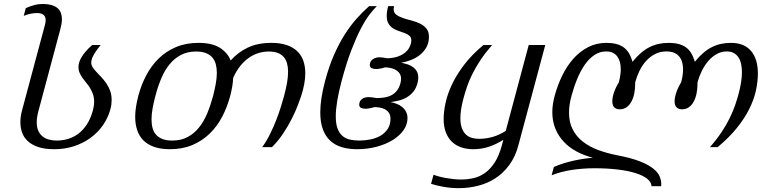

<svg xmlns="http://www.w3.org/2000/svg" viewBox="-20 -747 3901 975"><path d="M208.5 -621.6Q210 -627 210.9 -632.8Q211.9 -638.7 211.9 -644.5Q211.9 -651.4 210 -658Q208 -664.6 203.1 -669.7Q198.2 -674.8 189.9 -677.7Q181.6 -680.7 168.9 -680.7Q151.9 -680.7 134.8 -677.2Q117.7 -673.8 100.6 -666.5L110.8 -705.6Q129.9 -714.4 151.6 -720.5Q173.3 -726.6 196.8 -726.6Q225.1 -726.6 244.1 -720.5Q263.2 -714.4 274.2 -703.9Q285.2 -693.4 289.8 -679.4Q294.4 -665.5 294.4 -649.9Q294.4 -637.2 292.2 -624.8Q290 -612.3 286.6 -599.6L175.3 -183.6Q166.5 -151.4 166.5 -126Q166.5 -101.6 174.1 -84Q181.6 -66.4 195.1 -55.2Q208.5 -43.9 227.1 -38.6Q245.6 -33.2 267.6 -33.2Q297.9 -33.2 326.2 -41.7Q354.5 -50.3 378.7 -68.6Q402.8 -86.9 421.6 -116Q440.4 -145 451.7 -186Q458 -209.5 458 -230Q458 -251.5 452.1 -268.3Q446.3 -285.2 437.5 -299.6Q428.7 -314 418.2 -326.4Q407.7 -338.9 398.9 -351.3Q390.1 -363.8 384.3 -377Q378.4 -390.1 378.4 -405.8Q378.4 -417 381.8 -429.2Q385.3 -441.4 393.3 -455.3Q401.4 -469.2 414.8 -485.1Q428.2 -501 448.2 -518.6H491.2Q476.6 -500.5 467.3 -486.8Q458 -473.1 452.6 -462.4Q447.3 -451.7 445.3 -443.4Q443.4 -435.1 443.4 -428.7Q443.4 -416.5 450.9 -405Q458.5 -393.6 470.2 -381.1Q481.9 -368.7 495.1 -354.7Q508.3 -340.8 520 -323.7Q531.7 -306.6 539.3 -285.9Q546.9 -265.1 546.9 -238.8Q546.9 -227.5 545.4 -215.6Q543.9 -203.6 540 -190.4Q528.3 -147.9 502.7 -111.1Q477.1 -74.2 439.9 -47.1Q402.8 -20 356.2 -4.6Q309.6 10.7 255.9 10.7Q206.1 10.7 173.1 -0.7Q140.1 -12.2 120.1 -31.2Q100.1 -50.3 91.8 -75Q83.5 -99.6 83.5 -126.5Q83.5 -155.8 91.8 -186Z M1148.9 -259.3Q1133.8 -203.1 1108.2 -154.1Q1082.5 -105 1044.7 -68.4Q1006.8 -31.7 956.8 -10.5Q906.7 10.7 842.8 10.7Q794.9 10.7 761.5 -1.5Q728 -13.7 707 -35.4Q686 -57.1 676.3 -87.4Q666.5 -117.7 666.5 -153.8Q666.5 -178.2 670.7 -204.6Q674.8 -231 682.1 -259.3Q696.8 -315.4 722.7 -364.5Q748.5 -413.6 786.1 -450.2Q823.7 -486.8 874 -508.1Q924.3 -529.3 987.8 -529.3Q1055.7 -529.3 1095.2 -505.1Q1134.8 -481 1151.4 -439.9Q1188 -481.4 1238.5 -505.4Q1289.1 -529.3 1357.9 -529.3Q1403.8 -529.3 1436.3 -518.1Q1468.8 -506.8 1489.7 -486.6Q1510.7 -466.3 1520.5 -438Q1530.3 -409.7 1530.3 -375.5Q1530.3 -349.1 1524.9 -319.8Q1519.5 -290.5 1509.3 -259.3Q1503.4 -241.2 1491.7 -210.7Q1480 -180.2 1461.9 -144.3Q1443.8 -108.4 1418.9 -70.6Q1394 -32.7 1361.3 0H1311.5Q1334 -30.8 1351.8 -67.1Q1369.6 -103.5 1383.5 -139.4Q1397.5 -175.3 1407 -207Q1416.5 -238.8 1422.4 -259.3Q1431.6 -293.5 1437.3 -324.7Q1442.9 -356 1442.9 -382.8Q1442.9 -405.8 1437.7 -424.8Q1432.6 -443.8 1421.1 -457.3Q1409.7 -470.7 1390.9 -478Q1372.1 -485.4 1344.7 -485.4Q1319.8 -485.4 1294.4 -478Q1269 -470.7 1245.4 -454.6Q1221.7 -438.5 1200.9 -413.1Q1180.2 -387.7 1164.1 -351.6Q1163.1 -329.6 1159.2 -306.6Q1155.3 -283.7 1148.9 -259.3ZM1062 -259.3Q1070.3 -292 1075.7 -321.5Q1081.1 -351.1 1081.1 -377.4Q1081.1 -401.4 1075.7 -421.4Q1070.3 -441.4 1057.9 -455.6Q1045.4 -469.7 1025.4 -477.5Q1005.4 -485.4 976.1 -485.4Q931.2 -485.4 897.9 -467.5Q864.7 -449.7 840.1 -419.2Q815.4 -388.7 798.3 -347.4Q781.2 -306.2 769 -259.3Q760.3 -226.6 754.9 -196.5Q749.5 -166.5 749.5 -140.6Q749.5 -116.2 754.9 -96.4Q760.3 -76.7 772.7 -62.7Q785.2 -48.8 805.2 -41Q825.2 -33.2 854.5 -33.2Q899.4 -33.2 932.6 -51Q965.8 -68.8 990.5 -99.4Q1015.1 -129.9 1032.2 -171.1Q1049.3 -212.4 1062 -259.3Z M1805.2 -33.2Q1833.5 -33.2 1861.8 -39.1Q1890.1 -44.9 1912.6 -58.1Q1935.1 -71.3 1949 -92.5Q1962.9 -113.8 1962.9 -144.5Q1962.9 -162.1 1955.1 -173.6Q1947.3 -185.1 1935.3 -191.7Q1923.3 -198.2 1908.7 -200.7Q1894 -203.1 1880.9 -203.1Q1876 -201.2 1869.6 -199.7Q1863.3 -198.2 1856.9 -197Q1850.6 -195.8 1845 -195.3Q1839.4 -194.8 1835.4 -194.8Q1822.3 -194.8 1813.2 -199.5Q1804.2 -204.1 1804.2 -215.3Q1804.2 -226.1 1808.6 -233.4Q1813 -240.7 1820.1 -245.4Q1827.1 -250 1835.9 -252Q1844.7 -253.9 1853.5 -253.9Q1861.3 -253.9 1873.3 -252.2Q1885.3 -250.5 1891.6 -249Q1913.6 -249 1933.1 -252.2Q1952.6 -255.4 1968.5 -263.9Q1984.4 -272.5 1995.8 -287.1Q2007.3 -301.8 2013.7 -325.2Q2016.6 -336.9 2016.6 -346.7Q2016.6 -363.3 2008.8 -374.5Q2001 -385.7 1988.8 -392.6Q1976.6 -399.4 1962.2 -402.1Q1947.8 -404.8 1934.6 -404.8Q1929.7 -402.8 1923.3 -401.4Q1917 -399.9 1910.9 -398.7Q1904.8 -397.5 1899.2 -397Q1893.6 -396.5 1889.6 -396.5Q1876 -396.5 1866.9 -401.1Q1857.9 -405.8 1857.9 -417.5Q1857.9 -427.7 1862.5 -435.1Q1867.2 -442.4 1874.3 -447Q1881.3 -451.7 1890.1 -453.9Q1898.9 -456.1 1907.7 -456.1Q1915.5 -456.1 1927.5 -454.3Q1939.5 -452.6 1945.8 -451.2Q1961.9 -451.2 1980.5 -454.6Q1999 -458 2016.4 -466.6Q2033.7 -475.1 2047.1 -489.5Q2060.5 -503.9 2066.4 -525.4Q2068.8 -535.2 2068.8 -541.5Q2068.8 -556.6 2059.6 -564.9Q2050.3 -573.2 2036.4 -578.6Q2022.5 -584 2006.3 -589.1Q1990.2 -594.2 1976.3 -603Q1962.4 -611.8 1953.1 -626.7Q1943.8 -641.6 1943.8 -667Q1943.8 -677.2 1945.6 -689.5Q1947.3 -701.7 1951.2 -715.8H1981.4Q1979 -707 1979 -700.7Q1979 -682.6 1992.2 -672.6Q2005.4 -662.6 2025.4 -655.8Q2045.4 -648.9 2068.6 -643.1Q2091.8 -637.2 2111.8 -627.7Q2131.8 -618.2 2145 -602.5Q2158.2 -586.9 2158.2 -560.1Q2158.2 -529.8 2145.5 -507.1Q2132.8 -484.4 2112.5 -468.3Q2092.3 -452.1 2067.1 -442.4Q2042 -432.6 2017.1 -428.2Q2033.7 -425.3 2049.6 -420.2Q2065.4 -415 2077.4 -406.2Q2089.4 -397.5 2096.7 -384.5Q2104 -371.6 2104 -353.5Q2104 -347.2 2103.3 -340.1Q2102.5 -333 2100.1 -325.2Q2093.3 -298.8 2079.1 -281.5Q2064.9 -264.2 2046.4 -253.2Q2027.8 -242.2 2006.3 -236.8Q1984.9 -231.4 1963.4 -228.5Q1980 -225.6 1995.6 -219.2Q2011.2 -212.9 2023.2 -202.9Q2035.2 -192.9 2042.2 -179Q2049.3 -165 2049.3 -147Q2049.3 -114.7 2029.3 -86.2Q2009.3 -57.6 1974.6 -36.1Q1939.9 -14.6 1893.3 -2Q1846.7 10.7 1793.5 10.7Q1750.5 10.7 1716.1 0.5Q1681.6 -9.8 1657.2 -32.2Q1632.8 -54.7 1619.6 -90.3Q1606.4 -126 1606.4 -176.8Q1606.4 -210.4 1612.5 -250.2Q1618.7 -290 1631.3 -337.9Q1650.9 -410.6 1676 -468Q1701.2 -525.4 1730 -570.8Q1758.8 -616.2 1790.3 -651.6Q1821.8 -687 1854.5 -715.8H1893.6Q1877 -699.7 1856 -672.4Q1835 -645 1811.8 -600.3Q1788.6 -555.7 1763.9 -491.5Q1739.3 -427.2 1715.3 -337.9Q1699.7 -278.8 1692.4 -234.4Q1685.1 -189.9 1685.1 -156.7Q1685.1 -119.1 1693.8 -95.2Q1702.6 -71.3 1718.3 -57.4Q1733.9 -43.5 1756.1 -38.3Q1778.3 -33.2 1805.2 -33.2Z M2612.3 -8.8Q2596.7 49.8 2565.9 91.3Q2535.2 132.8 2494.9 158.7Q2454.6 184.6 2407 196.5Q2359.4 208.5 2310.1 208.5Q2271.5 208.5 2234.6 202.1Q2197.8 195.8 2168.9 186.5L2181.6 140.1Q2191.9 144.5 2208 148.9Q2224.1 153.3 2242.9 156.7Q2261.7 160.2 2282 162.4Q2302.2 164.6 2321.8 164.6Q2353 164.6 2384 157.7Q2415 150.9 2442.1 131.8Q2469.2 112.8 2491.5 79.1Q2513.7 45.4 2528.3 -8.3L2536.1 -37.1Q2501 -14.6 2463.4 -2Q2425.8 10.7 2383.3 10.7Q2349.6 10.7 2322 1.2Q2294.4 -8.3 2274.7 -27.3Q2254.9 -46.4 2243.9 -75.2Q2232.9 -104 2232.9 -142.6Q2232.9 -178.7 2242.4 -223.6Q2252 -268.6 2274.9 -317.6Q2297.9 -366.7 2336.9 -418Q2376 -469.2 2435.1 -518.6H2479Q2443.4 -477.5 2418.9 -440.4Q2394.5 -403.3 2377.9 -369.6Q2361.3 -335.9 2351.1 -305.4Q2340.8 -274.9 2333.5 -247.1Q2325.2 -216.3 2321.5 -191.7Q2317.9 -167 2317.9 -147Q2317.9 -116.7 2325.4 -96.4Q2333 -76.2 2345.9 -64Q2358.9 -51.8 2376 -46.9Q2393.1 -42 2412.1 -42Q2447.8 -42 2481.9 -51.8Q2516.1 -61.5 2548.3 -82.5L2665 -518.6H2749Z M3522 -322.3Q3522 -297.9 3517.6 -274.4Q3513.2 -251 3503.7 -232.7Q3494.1 -214.4 3479.2 -203.1Q3464.4 -191.9 3442.9 -191.9Q3426.3 -191.9 3416 -201.7Q3405.8 -211.4 3405.8 -232.9Q3405.8 -252.4 3414.6 -278.1Q3423.3 -303.7 3439 -329.1Q3443.4 -345.7 3446 -362.3Q3448.7 -378.9 3448.7 -394.5Q3448.7 -413.6 3444.3 -430.2Q3439.9 -446.8 3429.9 -459.2Q3419.9 -471.7 3403.8 -478.8Q3387.7 -485.8 3364.3 -485.8Q3331.5 -485.8 3305.7 -472.2Q3279.8 -458.5 3260 -436.3Q3240.2 -414.1 3226.8 -386Q3213.4 -357.9 3205.6 -329.1V-322.3Q3205.6 -297.9 3201.2 -274.4Q3196.8 -251 3187.3 -232.7Q3177.7 -214.4 3162.8 -203.1Q3147.9 -191.9 3126.5 -191.9Q3109.9 -191.9 3099.6 -201.7Q3089.4 -211.4 3089.4 -232.9Q3089.4 -252.4 3098.1 -278.1Q3106.9 -303.7 3122.6 -329.1Q3127 -346.2 3129.6 -363Q3132.3 -379.9 3132.3 -395.5Q3132.3 -414.6 3128.2 -430.9Q3124 -447.3 3115.2 -459.5Q3106.4 -471.7 3092.3 -478.8Q3078.1 -485.8 3058.1 -485.8Q3025.9 -485.8 2999 -468Q2972.2 -450.2 2950.4 -419.4Q2928.7 -388.7 2911.6 -347.4Q2894.5 -306.2 2881.8 -259.3Q2869.6 -213.9 2869.6 -175.3Q2869.6 -126 2888.2 -89.8Q2906.7 -53.7 2939.7 -27.8Q2972.7 -2 3017.3 14.6Q3062 31.2 3114.3 41.5Q3183.6 54.7 3227.1 71.5Q3270.5 88.4 3295.2 107.4Q3319.8 126.5 3328.9 147Q3337.9 167.5 3337.9 188Q3337.9 190.9 3337.6 193.6Q3337.4 196.3 3337.4 198.7H3288.6Q3287.6 177.7 3266.6 160.9Q3245.6 144 3207.5 132.1Q3169.4 120.1 3116.5 113.8Q3063.5 107.4 2998.5 107.4Q2939.5 107.4 2883.3 116Q2827.1 124.5 2781.2 143.1L2792.5 101.1Q2814.9 90.8 2840.8 82.8Q2866.7 74.7 2893.1 68.8Q2919.4 63 2944.6 59.3Q2969.7 55.7 2990.7 54.2Q2945.8 42.5 2908 22.2Q2870.1 2 2842.8 -27.3Q2815.4 -56.6 2800 -94.2Q2784.7 -131.8 2784.7 -177.7Q2784.7 -215.3 2796.4 -259.3Q2811.5 -315.4 2835.7 -364.5Q2859.9 -413.6 2892.8 -450.2Q2925.8 -486.8 2967.5 -508.1Q3009.3 -529.3 3059.6 -529.3Q3114.7 -529.3 3146.2 -507.1Q3177.7 -484.9 3191.9 -433.1Q3212.9 -459 3233.9 -477.3Q3254.9 -495.6 3277.3 -507.1Q3299.8 -518.6 3324 -523.9Q3348.1 -529.3 3376 -529.3Q3431.2 -529.3 3462.6 -507.1Q3494.1 -484.9 3508.3 -433.1Q3529.3 -459 3550.3 -477.3Q3571.3 -495.6 3593.8 -507.1Q3616.2 -518.6 3640.4 -523.9Q3664.6 -529.3 3692.4 -529.3Q3758.8 -529.3 3793.7 -488.5Q3828.6 -447.8 3828.6 -374Q3828.6 -333 3818.8 -287.8Q3809.1 -242.7 3785.6 -195.1Q3762.2 -147.5 3722.9 -98.4Q3683.6 -49.3 3624.5 0H3585.4Q3621.1 -41 3645.5 -78.1Q3669.9 -115.2 3686.3 -148.9Q3702.6 -182.6 3713.1 -213.1Q3723.6 -243.7 3731 -271.5Q3738.8 -300.8 3743.2 -328.4Q3747.6 -356 3747.6 -380.4Q3747.6 -403.8 3743.2 -423.1Q3738.8 -442.4 3729.5 -456.3Q3720.2 -470.2 3705.6 -478Q3690.9 -485.8 3670.4 -485.8Q3642.6 -485.8 3618.7 -472.2Q3594.7 -458.5 3575.9 -436.3Q3557.1 -414.1 3543.5 -386Q3529.8 -357.9 3522 -329.1Z"/></svg>

Font: Arian Grqi
Style: Italic
Weight: 400
Italic angle: -15°
Designer: Ruben Hakobyan (Tarumian)
Foundry: Ruben Hakobyan (Tarumian)
Version: Version 1.002